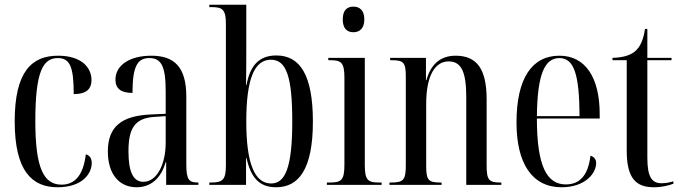

<svg xmlns="http://www.w3.org/2000/svg" viewBox="-20 -780 2878 810"><path d="M223 10C330 10 367 -50 367 -92C367 -110 360 -124 342 -129C332 -44 298 -1 240 -1C165 -1 129 -69 129 -269C129 -480 162 -535 224 -535C275 -535 291 -498 291 -383C348 -383 366 -408 366 -442C366 -496 323 -545 225 -545C116 -545 42 -481 42 -268C42 -57 116 10 223 10Z M556 10C616 10 659 -27 679 -96H681V0H817V-10H815C777 -10 766 -22 766 -87V-372C766 -498 715 -545 618 -545C529 -545 467 -506 467 -444C467 -405 492 -388 539 -388C539 -499 559 -535 610 -535C660 -535 679 -501 679 -396V-300L614 -297C493 -291 435 -246 435 -141C435 -43 485 10 556 10ZM585 -13C543 -13 522 -53 522 -141C522 -237 547 -282 633 -287L679 -290V-178C679 -85 641 -13 585 -13Z M1145 10C1239 10 1300 -64 1300 -267C1300 -463 1246 -546 1146 -546C1074 -546 1035 -505 1020 -421H1018C1019 -488 1019 -536 1019 -573V-760H863V-750H869C916 -750 933 -744 933 -679V-82C933 -22 920 -10 870 -10H863V0H1018V-113H1020C1038 -32 1073 10 1145 10ZM1124 -6C1056 -6 1019 -86 1019 -267C1019 -447 1053 -528 1123 -528C1188 -528 1213 -457 1213 -267C1213 -70 1182 -6 1124 -6Z M1471 -644C1496 -644 1517 -659 1517 -698C1517 -738 1496 -752 1471 -752C1445 -752 1426 -738 1426 -698C1426 -659 1445 -644 1471 -644ZM1359 0H1590V-10H1579C1532 -10 1519 -20 1519 -84V-536H1365V-526H1375C1420 -526 1433 -515 1433 -452V-85C1433 -20 1420 -10 1372 -10H1359Z M1623 0H1843V-10H1838C1787 -10 1778 -20 1778 -81V-341C1778 -468 1819 -521 1873 -521C1928 -521 1947 -473 1947 -370V0H2095V-10H2091C2042 -10 2033 -21 2033 -83V-360C2033 -489 1992 -545 1902 -545C1834 -545 1796 -504 1779 -442H1777V-536H1626V-526H1631C1683 -526 1692 -517 1692 -456V-83C1692 -20 1682 -10 1629 -10H1623Z M2349 10C2449 10 2495 -49 2495 -92C2495 -108 2486 -119 2471 -123C2461 -39 2425 -2 2367 -2C2287 -2 2245 -79 2245 -280H2510V-298C2510 -454 2449 -545 2340 -545C2225 -545 2159 -451 2159 -263C2159 -90 2225 10 2349 10ZM2425 -290H2245C2247 -465 2277 -535 2340 -535C2403 -535 2424 -463 2425 -290Z M2738 10C2774 10 2803 2 2821 -5V-15C2800 -9 2786 -7 2771 -7C2730 -7 2711 -33 2711 -115V-526H2813V-536H2711V-658H2701C2695 -616 2683 -582 2656 -561C2636 -546 2607 -537 2564 -536V-526H2624V-144C2624 -28 2663 10 2738 10Z"/></svg>

Font: Noto Serif Display ExtraCondensed
Style: Regular
Weight: 400
Width: 2
Designer: Monotype Design Team
Foundry: Monotype Imaging Inc.
Version: Version 2.009